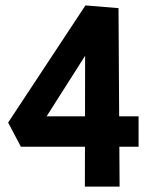

<svg xmlns="http://www.w3.org/2000/svg" viewBox="-20 -688 557 708"><path d="M417 -658 421 0H293L294 -552L342 -558L115 -201L82 -259H491V-147H57L10 -236L295 -668Z"/></svg>

Font: Ysabeau Office ExtraBold
Style: Regular
Weight: 800
Designer: Christian Thalmann (Catharsis Fonts)
Version: Version 2.001;gftools[0.9.30]; featfreeze: tnum,lnum,ss02